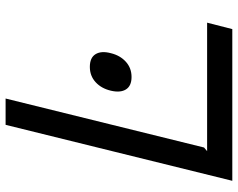

<svg xmlns="http://www.w3.org/2000/svg" viewBox="-102 -748 850 686"><g transform="rotate(-90 323.0 -405.0)"><path d="M585 -90 562 0H20L220 -810H314L139 -101L126 -90ZM476 -434Q468 -401 445.5 -380.5Q423 -360 391 -360Q359 -360 346.5 -380Q334 -400 342 -434Q350 -468 372.5 -488.5Q395 -509 427 -509Q460 -509 472.5 -488.5Q485 -468 476 -434Z"/></g></svg>

Font: Sinkin Sans 400 Italic
Style: Italic
Weight: 400
Italic angle: -112°
Designer: Keith Bates
Foundry: K-Type
Version: Sinkin Sans (version 1.0)  by Keith Bates   •   © 2014   www